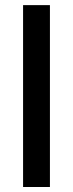

<svg xmlns="http://www.w3.org/2000/svg" viewBox="-20 -748 292 768"><path d="M179.7 -727.5V0H72.3V-727.5Z"/></svg>

Font: Inter Medium
Style: Regular
Weight: 500
Designer: Rasmus Andersson
Foundry: rsms
Version: Version 4.001;git-9221beed3